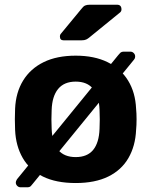

<svg xmlns="http://www.w3.org/2000/svg" viewBox="-20 -766 641 814"><path d="M301 10Q218 10 162 -17.5Q106 -45 76.5 -96Q47 -147 44 -215Q43 -235 43 -260.5Q43 -286 44 -305Q47 -374 78 -424.5Q109 -475 165 -502.5Q221 -530 301 -530Q380 -530 436 -502.5Q492 -475 523 -424.5Q554 -374 557 -305Q559 -286 559 -260.5Q559 -235 557 -215Q554 -147 524.5 -96Q495 -45 439 -17.5Q383 10 301 10ZM301 -100Q350 -100 375 -130.5Q400 -161 402 -220Q403 -235 403 -260Q403 -285 402 -300Q400 -358 375 -389Q350 -420 301 -420Q252 -420 226.5 -389Q201 -358 199 -300Q198 -285 198 -260Q198 -235 199 -220Q201 -161 226.5 -130.5Q252 -100 301 -100ZM67 28Q59 28 53 22Q47 16 47 8Q47 5 48 2Q49 -1 52 -6L481 -532Q484 -536 489.5 -541.5Q495 -547 505 -547H533Q541 -547 547 -541Q553 -535 553 -527Q553 -526 552.5 -522Q552 -518 548 -513L119 13Q116 17 111 22.5Q106 28 96 28ZM250 -595Q234 -595 234 -611Q234 -619 239 -624L324 -727Q333 -739 340.5 -742.5Q348 -746 361 -746H476Q495 -746 495 -726Q495 -719 490 -714L361 -609Q353 -602 345.5 -598.5Q338 -595 325 -595Z"/></svg>

Font: Rubik SemiBold
Style: Regular
Weight: 600
Designer: Hubert and Fischer
Foundry: Hubert and Fischer
Version: Version 2.300;gftools[0.9.30]